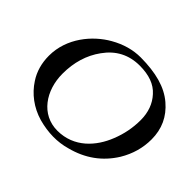

<svg xmlns="http://www.w3.org/2000/svg" viewBox="-155 -930 1152 1152"><g transform="rotate(45 420.5 -354.0)"><path d="M525 -15C638 -44 724 -106 783 -201C822 -266 841 -334 841 -406C841 -494 808 -566 741 -623C672 -682 576 -707 448 -708C382 -708 318 -690 255 -654C151 -595 50 -475 50 -326C50 -263 66 -206 98 -158C140 -93 206 -42 289 -18C373 5 452 6 525 -15ZM184 -307C184 -403 209 -486 259 -555C313 -631 386 -669 478 -669C556 -669 615 -648 654 -604C693 -562 713 -507 713 -442C713 -377 701 -314 676 -252C634 -145 546 -43 404 -43C267 -43 184 -165 184 -307Z"/></g></svg>

Font: fbb
Style: Bold Italic
Weight: 700
Italic angle: -12°
Designer: David J. Perry, Michael Sharpe
Version: Version 0.991